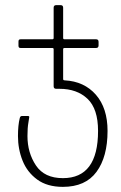

<svg xmlns="http://www.w3.org/2000/svg" viewBox="-20 -500 472 748"><path d="M50 30Q50 -12 57 -40Q59 -48 65 -48H89Q94 -48 94 -44Q94 -41 90.5 -21.5Q87 -2 87 30Q87 95 120 144.5Q153 194 225 194Q362 194 362 10Q362 -76 321 -115Q280 -154 212 -154H199Q189 -154 189 -164V-308Q189 -313 184 -313H61Q56 -313 54 -315Q52 -317 52 -322V-338Q52 -343 54 -345Q56 -347 61 -347H184Q189 -347 189 -352V-470Q189 -480 199 -480H216Q226 -480 226 -470V-352Q226 -347 231 -347H354Q364 -347 364 -337V-323Q364 -313 354 -313H231Q226 -313 226 -308V-192Q226 -187 232 -187Q308 -183 353.5 -131Q399 -79 399 10Q399 111 356 169.5Q313 228 225 228Q164 228 125 199.5Q86 171 68 126Q50 81 50 30Z"/></svg>

Font: Barlow GEO Extra Light
Style: Regular
Weight: 200
Designer: Jeremy Tribby
Foundry: Tribby Type
Version: Version 1.408